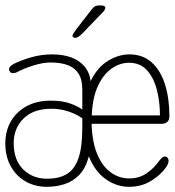

<svg xmlns="http://www.w3.org/2000/svg" viewBox="-20 -692 659 722"><path d="M156 10.5Q111 10.5 75.8 -10Q40.5 -30.5 20.2 -67.2Q0 -104 0 -153.5Q0 -199 20.5 -235Q41 -271 79.2 -292.2Q117.5 -313.5 171.5 -313.5Q215 -313.5 244.8 -302.5Q274.5 -291.5 289.5 -280V-355Q289.5 -393 275.2 -415.2Q261 -437.5 234.5 -447.2Q208 -457 170.5 -457Q142.5 -457 108 -446.5Q73.5 -436 49.5 -423.5Q43.5 -420 38.5 -418.5Q33.5 -417 29 -417Q21.5 -417 17.8 -421.8Q14 -426.5 14 -431.5Q14 -437 18.8 -442.2Q23.5 -447.5 33 -452.5Q59.5 -465.5 97.2 -476.5Q135 -487.5 177 -487.5Q215.5 -487.5 246 -476.8Q276.5 -466 296.2 -444Q316 -422 321 -387Q346 -439 386 -463.2Q426 -487.5 466.5 -487.5Q517 -487.5 550.5 -457.2Q584 -427 600.5 -374.5Q617 -322 617 -255Q617 -241 609.2 -233.8Q601.5 -226.5 588 -226.5H324.5Q326.5 -157.5 345.8 -112Q365 -66.5 396.5 -43.8Q428 -21 465.5 -21Q504 -21 532 -40.8Q560 -60.5 576.5 -84.5Q582.5 -92.5 588.2 -98Q594 -103.5 600 -103.5Q606 -103.5 610 -98.8Q614 -94 614 -87.5Q614 -82.5 611.8 -76.5Q609.5 -70.5 605 -64Q587 -36.5 550 -13Q513 10.5 465.5 10.5Q418.5 10.5 378 -18Q337.5 -46.5 314 -104Q303 -61 279.2 -35.8Q255.5 -10.5 223.8 0Q192 10.5 156 10.5ZM31.5 -153.5Q31.5 -90.5 67 -55.2Q102.5 -20 157 -20Q201.5 -20 230.8 -37.2Q260 -54.5 274.8 -96.2Q289.5 -138 289.5 -212V-247Q277.5 -256 259.8 -264.2Q242 -272.5 220 -277.8Q198 -283 172.5 -283Q106 -283 68.8 -246.5Q31.5 -210 31.5 -153.5ZM325 -258H581.5Q581.5 -308.5 570 -353.8Q558.5 -399 533 -427.5Q507.5 -456 465 -456Q431.5 -456 400.5 -434.8Q369.5 -413.5 348.8 -369.8Q328 -326 325 -258ZM262.5 -549.5Q260.5 -549.5 256.5 -551.2Q252.5 -553 252.5 -557Q252.5 -563 267 -582L323.5 -655Q330.5 -664 336.2 -667.8Q342 -671.5 353 -671.5H361Q367 -671.5 371.5 -669.5Q376 -667.5 376 -663Q376 -655.5 367 -646.5L290.5 -567Q282.5 -559 275.5 -554.2Q268.5 -549.5 262.5 -549.5Z"/></svg>

Font: Sono Monospace ExtraLight
Style: Regular
Weight: 250
Version: Version 2.112